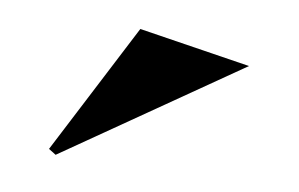

<svg xmlns="http://www.w3.org/2000/svg" viewBox="-28 -765 338 217"><g transform="rotate(5 141.5 -656.0)"><path d="M41 -581 33 -587 124 -731 250 -700Z"/></g></svg>

Font: Kalnia Thin Medium
Style: Regular
Weight: 500
Version: Version 1.105